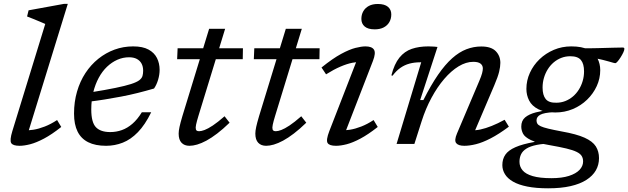

<svg xmlns="http://www.w3.org/2000/svg" viewBox="-20 -760 3318 1014"><path d="M219 -633.5Q210 -637.5 192.8 -644.8Q175.5 -652 156.5 -659.8Q137.5 -667.5 123 -673L131 -705.5L317.5 -739.5H338L123 -42.5L106.5 -72Q129.5 -70.5 157.2 -75Q185 -79.5 216.5 -91.8Q248 -104 281.5 -126L303.5 -89.5Q253 -49.5 212.2 -28Q171.5 -6.5 139.5 1.8Q107.5 10 83.5 10Q48 10 39.2 -4.5Q30.5 -19 45 -67Z M661.5 -457.5Q629.5 -457.5 600 -444.5Q570.5 -431.5 545.2 -407.5Q520 -383.5 501.5 -349.2Q483 -315 472.5 -272.8Q462 -230.5 462 -182Q462 -114 486.5 -88.2Q511 -62.5 562.5 -62.5Q594 -62.5 623.5 -73Q653 -83.5 679.5 -106.5Q706 -129.5 729 -167H778.5Q746 -100.5 708.2 -61.8Q670.5 -23 628.2 -6.5Q586 10 540.5 10Q483.5 10 446 -8.8Q408.5 -27.5 389.8 -65Q371 -102.5 371 -160Q371 -222 386.8 -276.2Q402.5 -330.5 431.2 -374.2Q460 -418 499.2 -449.5Q538.5 -481 585 -498Q631.5 -515 683 -515Q734 -515 764.5 -498.2Q795 -481.5 809 -453.5Q823 -425.5 823 -391Q823 -365.5 815 -338.8Q807 -312 793.5 -292.5Q751 -280 707 -269Q663 -258 619.5 -249.8Q576 -241.5 534 -234.8Q492 -228 453.5 -223.5L457 -272Q538 -285 590 -295.8Q642 -306.5 672 -316.2Q702 -326 715.5 -336.2Q729 -346.5 732.5 -358.8Q736 -371 736 -386.5Q736 -408.5 727.5 -424.2Q719 -440 702.5 -448.8Q686 -457.5 661.5 -457.5Z M915.5 -447.5 918 -505H1263L1262 -447.5ZM1028 -148Q1023.5 -134 1020.5 -122.2Q1017.5 -110.5 1015.5 -101.5Q1013.5 -92.5 1013.5 -87Q1013.5 -75 1017.8 -71Q1022 -67 1031.5 -67Q1043 -67 1060.5 -73.5Q1078 -80 1104 -97.2Q1130 -114.5 1166 -146L1192.5 -112Q1157.5 -78 1127 -54.8Q1096.5 -31.5 1070 -17.2Q1043.5 -3 1021.2 3.5Q999 10 980.5 10Q954 10 938.8 -6Q923.5 -22 923.5 -54.5Q923.5 -68.5 928 -89.5Q932.5 -110.5 943 -146L1084.5 -608H1169Z M1320.5 -447.5 1323 -505H1668L1667 -447.5ZM1433 -148Q1428.5 -134 1425.5 -122.2Q1422.5 -110.5 1420.5 -101.5Q1418.5 -92.5 1418.5 -87Q1418.5 -75 1422.8 -71Q1427 -67 1436.5 -67Q1448 -67 1465.5 -73.5Q1483 -80 1509 -97.2Q1535 -114.5 1571 -146L1597.5 -112Q1562.5 -78 1532 -54.8Q1501.5 -31.5 1475 -17.2Q1448.5 -3 1426.2 3.5Q1404 10 1385.5 10Q1359 10 1343.8 -6Q1328.5 -22 1328.5 -54.5Q1328.5 -68.5 1333 -89.5Q1337.5 -110.5 1348 -146L1489.5 -608H1574Z M1719 -67 1872.5 -462 1891 -433Q1869 -434 1840.8 -428.5Q1812.5 -423 1778 -408.2Q1743.5 -393.5 1702 -367.5L1678 -403.5Q1737.5 -451.5 1781.5 -475.2Q1825.5 -499 1857.2 -507Q1889 -515 1910 -515Q1944 -515 1955 -497.8Q1966 -480.5 1949.5 -438L1796 -42L1778 -72Q1801 -70.5 1828.8 -75Q1856.5 -79.5 1888 -91.8Q1919.5 -104 1953 -126L1975 -89.5Q1924 -49.5 1883.5 -28Q1843 -6.5 1811 1.8Q1779 10 1754.5 10Q1719 10 1710 -5Q1701 -20 1719 -67ZM1888.5 -660Q1888.5 -683 1898.8 -700.8Q1909 -718.5 1928.2 -728.8Q1947.5 -739 1975.5 -739Q2011 -739 2028.8 -724Q2046.5 -709 2046.5 -684Q2046.5 -661 2036.2 -643.2Q2026 -625.5 2006.5 -615.2Q1987 -605 1959 -605Q1923.5 -605 1906 -620Q1888.5 -635 1888.5 -660Z M2053 -360 2047 -362Q2062.5 -422.5 2089.5 -455.8Q2116.5 -489 2154.8 -502Q2193 -515 2242 -515Q2250 -515 2257.8 -514.5Q2265.5 -514 2273.8 -513.8Q2282 -513.5 2290.5 -512L2199 -231.5H2216Q2256 -311 2293.5 -365.2Q2331 -419.5 2368.2 -452.5Q2405.5 -485.5 2443.5 -500Q2481.5 -514.5 2521.5 -514.5Q2574 -514.5 2598.2 -489.8Q2622.5 -465 2622.5 -428Q2622.5 -408 2616 -381Q2609.5 -354 2590.5 -309.5L2476.5 -42L2467 -72Q2490.5 -70.5 2517.5 -76.2Q2544.5 -82 2576.5 -94.8Q2608.5 -107.5 2645 -127.5L2667.5 -91Q2614.5 -51.5 2571.2 -29.2Q2528 -7 2493.8 1.5Q2459.5 10 2432.5 10Q2400.5 10 2389.2 -4.2Q2378 -18.5 2393.5 -55L2511 -332Q2522 -358 2526 -373Q2530 -388 2530 -398.5Q2530 -414.5 2517.8 -424Q2505.5 -433.5 2479.5 -433.5Q2441.5 -433.5 2402.2 -409.8Q2363 -386 2326.2 -343.2Q2289.5 -300.5 2258.8 -243.5Q2228 -186.5 2207 -120.5L2168.5 0H2074.5L2204.5 -431Q2203.5 -431 2202 -431Q2200.5 -431 2199.5 -431Q2168.5 -431 2142.5 -424Q2116.5 -417 2094.5 -401.5Q2072.5 -386 2053 -360Z M3230 -426.5Q3225.5 -426.5 3217.8 -428.8Q3210 -431 3197 -434.8Q3184 -438.5 3164.5 -443.5Q3145 -448.5 3117.8 -454Q3090.5 -459.5 3053 -465.5L3046.5 -505Q3090.5 -504.5 3136 -505.8Q3181.5 -507 3217.8 -508Q3254 -509 3269 -509Q3273.5 -509 3275.5 -507.2Q3277.5 -505.5 3277.5 -502Q3277.5 -495 3271.8 -482.8Q3266 -470.5 3257.8 -457.5Q3249.5 -444.5 3241.8 -435.5Q3234 -426.5 3230 -426.5ZM2918 -217.5Q2943 -217.5 2965.2 -226.2Q2987.5 -235 3005.8 -250.5Q3024 -266 3037 -286.8Q3050 -307.5 3057.2 -332Q3064.5 -356.5 3064.5 -383Q3064.5 -423 3048 -443Q3031.5 -463 2992 -463Q2967 -463 2944.8 -454.5Q2922.5 -446 2904.2 -430.5Q2886 -415 2873 -394.2Q2860 -373.5 2852.8 -349Q2845.5 -324.5 2845.5 -297.5Q2845.5 -257.5 2862 -237Q2878.5 -216.5 2918 -217.5ZM2997 -515Q3054 -515 3087.2 -497.8Q3120.5 -480.5 3135.2 -452Q3150 -423.5 3150 -389.5Q3150 -345.5 3131.5 -305.2Q3113 -265 3080.5 -233.5Q3048 -202 3005 -184Q2962 -166 2913 -166Q2856.5 -166 2822.8 -183.2Q2789 -200.5 2774.5 -229Q2760 -257.5 2760 -290.5Q2760 -335 2778.5 -375.5Q2797 -416 2829.5 -447.2Q2862 -478.5 2905 -496.8Q2948 -515 2997 -515ZM2875 234.5Q2810.5 234.5 2764.5 225.2Q2718.5 216 2689.5 199.2Q2660.5 182.5 2646.8 160Q2633 137.5 2633 112Q2633 80 2648.8 57Q2664.5 34 2701.8 17.5Q2739 1 2803 -10.5L2813.5 -50.5L2906 -2.5Q2851.5 -2 2816 5Q2780.5 12 2760.2 24.8Q2740 37.5 2731.8 55Q2723.5 72.5 2723.5 94.5Q2723.5 120 2739.8 139.5Q2756 159 2793.2 170Q2830.5 181 2892 181Q2947.5 181 2984.8 169Q3022 157 3040.8 137Q3059.5 117 3059.5 92.5Q3059.5 76 3052 63.8Q3044.5 51.5 3025 42Q3005.5 32.5 2971 24.2Q2936.5 16 2882.5 6.5Q2815 -5 2783.2 -20.5Q2751.5 -36 2742.2 -54.2Q2733 -72.5 2733 -91.5Q2733 -122.5 2753.2 -139.8Q2773.5 -157 2810 -166.5Q2846.5 -176 2894 -182L2905 -167.5Q2853 -165 2833.2 -154Q2813.5 -143 2813.5 -124Q2813.5 -114 2818 -106.8Q2822.5 -99.5 2835.8 -93.2Q2849 -87 2876 -80.5Q2903 -74 2948 -65.5Q3024.5 -52 3067.2 -32.8Q3110 -13.5 3126.8 13.2Q3143.5 40 3143.5 75Q3143.5 110.5 3127 139.5Q3110.5 168.5 3077 190Q3043.5 211.5 2993.2 223Q2943 234.5 2875 234.5Z"/></svg>

Font: Newsreader 7pt
Style: Italic
Weight: 400
Italic angle: -17°
Designer: Hugues Gentile
Foundry: Production Type
Version: Version 1.003